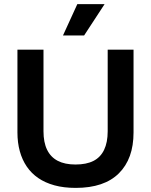

<svg xmlns="http://www.w3.org/2000/svg" viewBox="-20 -902 736 936"><path d="M349 14Q291 14 245.5 1.5Q200 -11 166.5 -34Q133 -57 110.5 -90Q88 -123 76.5 -165Q65 -207 65 -256V-660H192V-262Q192 -208 209.5 -172Q227 -136 261.5 -118Q296 -100 348 -100Q401 -100 435.5 -117.5Q470 -135 487.5 -171.5Q505 -208 505 -262V-660H631V-256Q631 -128 559.5 -57Q488 14 349 14ZM390 -729H287L357 -882H490Z"/></svg>

Font: Bricolage Grotesque 36pt SemiBold
Style: Regular
Weight: 600
Designer: Mathieu Triay
Foundry: Atelier Triay
Version: Version 1.001;gftools[0.9.33.dev8+g029e19f]